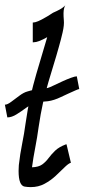

<svg xmlns="http://www.w3.org/2000/svg" viewBox="-59 -754 347 785"><path d="M213 -164 231 -88H229Q219 -84 203.5 -68.5Q188 -53 168 -34.5Q148 -16 123 -2.5Q98 11 67 11Q60 11 54.5 10.5Q49 10 42 9Q17 5 17 -55Q17 -61 17.5 -68Q18 -75 18 -79Q23 -124 31.5 -166Q40 -208 45 -246Q54 -310 65 -357.5Q76 -405 89 -450Q102 -495 118 -548Q128 -581 134 -602Q97 -581 77 -581H75V-662H77Q92 -662 129 -684Q140 -690 147 -695Q154 -700 158 -702Q190 -716 200 -725Q210 -734 208.5 -734Q207 -734 203 -719.5Q199 -705 202 -671Q204 -652 197 -621.5Q190 -591 182 -563.5Q174 -536 171 -525Q153 -466 139.5 -420.5Q126 -375 116.5 -332Q107 -289 99 -235Q93 -191 85 -150Q77 -109 72 -71V-70Q99 -71 113.5 -81.5Q128 -92 139.5 -107.5Q151 -123 166.5 -138Q182 -153 211 -164ZM72 -36V-28Q72 -32 72 -36ZM-29 -274 -39 -326Q-29 -326 -13.5 -337.5Q2 -349 20 -362.5Q38 -376 53 -380Q82 -389 106 -390Q130 -391 146 -398Q149 -399 163.5 -406Q178 -413 196.5 -421.5Q215 -430 231.5 -436Q248 -442 255 -442L265 -390Q262 -390 248.5 -384Q235 -378 218.5 -370.5Q202 -363 189.5 -357Q177 -351 176 -351Q149 -340 124.5 -339Q100 -338 80 -332Q68 -328 49 -314Q30 -300 9.5 -287Q-11 -274 -29 -274Z"/></svg>

Font: Syne
Style: Italic
Weight: 400
Italic angle: -9°
Designer: Lucas Descroix
Foundry: Bonjour Monde
Version: Version 2.000; ttfautohint (v1.8.3)